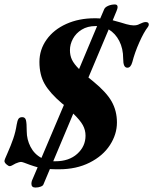

<svg xmlns="http://www.w3.org/2000/svg" viewBox="-37 -746 688 862"><path d="M631 -636Q631 -630 627 -625Q609 -602 588.5 -556Q568 -510 557 -467Q550 -442 535 -442Q525 -442 520.5 -452Q516 -462 516 -483Q516 -528 498.5 -562Q481 -596 451 -614L360 -398Q367 -393 381 -381Q441 -332 464.5 -290Q488 -248 488 -196Q488 -143 456.5 -94.5Q425 -46 365.5 -16Q306 14 228 14Q200 14 187 13L158 82Q156 88 145.5 92Q135 96 122 96Q104 96 104 79Q104 74 106 66L132 5Q117 1 97 -6Q64 -19 58 -19Q49 -19 33 -12Q13 0 7 0Q1 0 -8 -8Q-17 -16 -17 -23Q-17 -29 -4 -57Q12 -93 22.5 -123.5Q33 -154 38 -187Q41 -205 46 -212.5Q51 -220 63 -220Q76 -220 79.5 -206.5Q83 -193 83 -157Q83 -120 100 -87Q117 -54 149 -37L250 -275Q244 -279 241 -282Q187 -328 163.5 -369Q140 -410 140 -468Q140 -523 172 -568Q204 -613 260.5 -638.5Q317 -664 388 -664Q405 -664 413 -663L431 -705Q435 -714 449 -720Q463 -726 479 -726Q491 -726 491 -714Q491 -708 486 -696L469 -655Q465 -656 505 -645Q510 -643 530 -637.5Q550 -632 563 -632Q579 -632 589 -638Q607 -647 617 -647Q631 -647 631 -636ZM399 -629H392Q356 -629 330 -613Q304 -597 290.5 -572Q277 -547 277 -521Q277 -497 286 -478Q295 -459 318 -436ZM292 -236 202 -22H212Q273 -22 310 -55.5Q347 -89 347 -137Q347 -162 335 -184Q323 -206 292 -236Z"/></svg>

Font: EB Garamond
Style: Bold Italic
Weight: 700
Italic angle: -17.2°
Designer: Georg Duffner and Octavio Pardo
Foundry: Georg Duffner
Version: Version 1.000